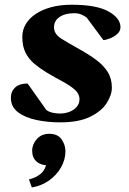

<svg xmlns="http://www.w3.org/2000/svg" viewBox="-20 -515 557 828"><path d="M239.3 12.7Q184.6 12.7 136 2.2Q87.4 -8.3 57.1 -31.5Q26.9 -54.7 26.9 -93.3Q26.9 -120.6 45.2 -137.7Q63.5 -154.8 99.1 -154.8L179.2 -41.5Q189 -33.2 205.1 -29.3Q221.2 -25.4 238.3 -25.4Q260.7 -25.4 280 -33Q299.3 -40.5 311 -54.4Q322.8 -68.4 322.8 -86.4Q322.8 -110.8 301.5 -129.2Q280.3 -147.5 248 -164.6Q215.8 -181.6 181.6 -202.1Q151.9 -220.2 127.9 -240.2Q104 -260.3 90.1 -287.8Q76.2 -315.4 76.2 -356Q76.2 -385.3 90.8 -410.4Q105.5 -435.5 133.3 -454.3Q161.1 -473.1 200.4 -483.9Q239.7 -494.6 289.1 -494.6Q395.5 -494.6 447.5 -465.8Q499.5 -437 499.5 -397.9Q499.5 -380.4 485.1 -367.9Q470.7 -355.5 453.1 -348.9Q435.5 -342.3 425.8 -342.3L353.5 -439.5Q341.8 -447.8 329.6 -452.9Q317.4 -458 300.3 -458Q272.5 -458 252.9 -450.2Q233.4 -442.4 223.1 -429Q212.9 -415.5 212.9 -397.5Q212.9 -367.7 245.4 -347.7Q277.8 -327.6 324.2 -301.8Q363.8 -279.8 395 -256.6Q426.3 -233.4 444.3 -204.8Q462.4 -176.3 462.4 -137.2Q462.4 -105.5 440.2 -70.6Q418 -35.6 368.9 -11.5Q319.8 12.7 239.3 12.7ZM192.4 62Q229 62 245.6 85.9Q262.2 109.9 262.2 137.2Q262.2 173.3 243.2 206.8Q224.1 240.2 191.4 263.4Q158.7 286.6 117.2 293.5L105 258.8Q136.7 251 156.7 233.4Q176.8 215.8 183.1 180.7L189.5 198.2Q156.7 198.2 137.7 181.6Q118.7 165 118.7 134.8Q118.7 107.4 138.9 84.7Q159.2 62 192.4 62Z"/></svg>

Font: Gelasio
Style: Italic
Weight: 400
Italic angle: -8.5°
Designer: Eben Sorkin
Foundry: Eben Sorkin
Version: Version 1.008